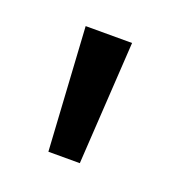

<svg xmlns="http://www.w3.org/2000/svg" viewBox="-54 -840 255 283"><g transform="rotate(20 73.5 -698.5)"><path d="M48.8 -602.1 37.1 -794.9H109.9L98.1 -602.1Z"/></g></svg>

Font: SVN-Poppins Light
Style: Regular
Weight: 300
Designer: Ninad Kale (Devanagari), Jonny Pinhorn (Latin)
Foundry: Indian Type Foundry
Version: Version 3.002 2017